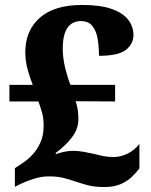

<svg xmlns="http://www.w3.org/2000/svg" viewBox="-20 -744 607 774"><path d="M400 10Q361 10 333 2.5Q305 -5 282 -13Q253 -23 230.5 -28Q208 -33 177 -33Q149 -33 119 -24Q89 -15 64 -3L40 9V-66L70 -86Q88 -97 108 -117.5Q128 -138 142 -167.5Q156 -197 156 -238Q156 -266 150 -288Q144 -310 135 -335H18V-402H112Q103 -424 92.5 -460Q82 -496 82 -533Q82 -621 140.5 -672.5Q199 -724 311 -724Q386 -724 431.5 -707.5Q477 -691 497.5 -663.5Q518 -636 518 -603Q518 -567 487.5 -543Q457 -519 379 -519Q379 -553 374 -585.5Q369 -618 353 -638.5Q337 -659 306 -659Q271 -659 252 -632Q233 -605 233 -547Q233 -509 243.5 -467Q254 -425 264 -402H444V-335L285 -336Q292 -315 294 -297.5Q296 -280 296 -263Q296 -225 270.5 -191Q245 -157 204 -127L206 -123Q217 -127 236 -131.5Q255 -136 274 -136Q294 -136 314.5 -132.5Q335 -129 357 -124Q376 -119 395.5 -115Q415 -111 437 -111Q467 -111 495 -125Q523 -139 542 -164V-65Q529 -48 511.5 -31Q494 -14 467 -2Q440 10 400 10Z"/></svg>

Font: Noto Serif Telugu ExtraBold
Style: Regular
Weight: 800
Designer: Jelle Bosma - Monotype Design Team
Foundry: Monotype Imaging Inc.
Version: Version 2.005; ttfautohint (v1.8.4.7-5d5b)